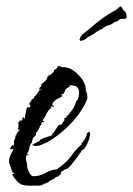

<svg xmlns="http://www.w3.org/2000/svg" viewBox="-20 -598 422 609"><path d="M72 -9Q61 -9 50 -12Q34 -18 18 -45L26 -47L19 -52L11 -77H10Q9 -80 9 -86V-93Q9 -97 14 -107Q19 -117 23 -126L13 -124V-129Q14 -130 16 -134Q17 -137 21 -138Q22 -137 22 -135L24 -137V-142Q24 -146 24.5 -150.5Q25 -155 28 -158Q28 -164 29 -165L30 -169H32V-173L38 -181Q43 -186 44 -186V-187Q43 -186 41 -186Q37 -186 37 -190Q37 -191 38 -192V-197Q39 -198 39 -202Q39 -206 37 -208L44 -216L48 -215L47 -216H49L50 -217L53 -228L58 -220L61 -237Q62 -242 63 -247Q64 -252 65 -257L76 -258V-266H73V-271L78 -276V-275L79 -276V-281L88 -287V-291Q95 -295 100 -305Q103 -312 114 -314H108L109 -315L105 -312V-320H107L108 -322H109L111 -326V-331Q117 -335 123.5 -341Q130 -347 130 -354L134 -357V-361L138 -359L151 -371V-375L159 -380L163 -386Q163 -389 166 -389Q167 -389 170.5 -387.5Q174 -386 176 -385H182Q198 -385 214 -373.5Q230 -362 241 -346Q252 -330 252 -314Q252 -309 255 -304Q256 -301 256.5 -298Q257 -295 257 -291V-287Q257 -283 256 -282Q239 -242 203.5 -205Q168 -168 130 -147Q122 -143 112 -139Q102 -135 92 -135Q89 -135 88 -136L81 -138Q84 -139 90 -143Q92 -144 94 -145Q96 -146 98 -147L104 -150Q106 -150 107 -151L106 -152Q106 -156 111 -156Q117 -160 121 -161L131 -164Q137 -166 141.5 -167.5Q146 -169 146 -173Q150 -176 156 -186Q163 -198 166 -201L175 -203L185 -218L183 -222L191 -226V-230H193Q204 -242 210.5 -251.5Q217 -261 222 -277Q222 -279 225 -279V-280Q231 -292 231 -303Q231 -327 208 -327Q206 -327 203 -328Q199 -328 199 -326H204L199 -322Q194 -320 189.5 -316Q185 -312 185 -305H181Q183 -305 184 -301Q177 -301 174 -297L179 -294Q177 -292 174 -290.5Q171 -289 168 -287Q165 -286 162 -284.5Q159 -283 157 -281Q146 -273 146 -266Q146 -265 147 -264Q148 -263 149.5 -262Q151 -261 153 -259L145 -260Q145 -260 146 -260.5Q147 -261 148 -261Q144 -261 142 -260Q140 -260 142 -258L143 -257Q143 -257 142.5 -257Q142 -257 142 -256Q141 -255 141 -254H139Q135 -249 131.5 -244Q128 -239 126 -234Q122 -225 115 -216L122 -211H115L111 -207V-202L105 -197L107 -196L97 -179L94 -178V-170L83 -158L84 -154H82V-147Q75 -140 73 -129Q72 -119 65 -109H71L63 -104V-101Q62 -100 62 -98Q62 -94 62.5 -91Q63 -88 64 -85Q65 -82 65.5 -79Q66 -76 66 -72Q66 -64 72.5 -51.5Q79 -39 86 -39Q105 -39 124 -49Q142 -60 161 -61L182 -78Q198 -91 210 -109Q223 -127 239 -140H240L238 -142Q241 -146 247 -154Q253 -162 254 -167Q255 -168 255 -171Q255 -173 256 -174Q258 -179 262 -179Q266 -179 266 -174Q266 -171 265 -170Q265 -160 256.5 -141.5Q248 -123 237 -119V-116Q232 -111 227 -102Q220 -93 207.5 -77Q195 -61 187 -61L173 -52V-48Q173 -43 167 -41Q163 -36 157 -37Q154 -31 147 -29Q144 -28 138 -24Q136 -21 128.5 -18Q121 -15 118 -14Q113 -10 106 -9.5Q99 -9 94 -9ZM236 -468Q236 -467 234.5 -469.5Q233 -472 232 -472L236 -482Q241 -489 248 -494Q255 -499 262 -505Q281 -522 301 -537Q321 -552 344 -564L356 -573Q357 -574 358 -575Q359 -576 360 -577Q365 -579 367 -573.5Q369 -568 372 -565Q379 -561 380.5 -553.5Q382 -546 382 -546Q383 -546 381 -542Q379 -538 375 -538Q371 -538 366 -538.5Q361 -539 353 -531Q352 -529 350 -529.5Q348 -530 346 -529Q342 -528 339.5 -525.5Q337 -523 333 -521Q329 -519 324.5 -518Q320 -517 315 -514Q310 -512 306 -508Q302 -504 296 -504V-503Q295 -503 295 -502Q295 -501 295 -501Q291 -501 281 -493.5Q271 -486 266 -484Q266 -483 265.5 -483Q265 -483 265 -483Q260 -482 255.5 -477.5Q251 -473 246 -471Q243 -470 240.5 -469.5Q238 -469 236 -468Z"/></svg>

Font: Water Brush
Style: Regular
Weight: 400
Designer: Robert E. Leuschke
Foundry: Robert E. Leuschke
Version: Version 1.010; ttfautohint (v1.8.4.7-5d5b)